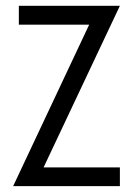

<svg xmlns="http://www.w3.org/2000/svg" viewBox="-20 -636 464 656"><path d="M128.9 -64H389.6V0H24.9L284.7 -551.8H44.4V-616.2H389.6Z"/></svg>

Font: Aubrey
Style: Regular
Weight: 400
Designer: Gayaneh Bagdasaryan | Cyreal.org
Foundry: Gayaneh Bagdasaryan | Cyreal.org
Version: Version 1.000